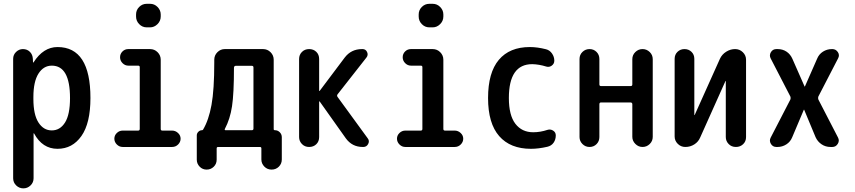

<svg xmlns="http://www.w3.org/2000/svg" viewBox="-20 -780 4540 1019"><path d="M157.2 -264.6V-254.9Q157.2 -171.9 184.1 -129.9Q210.9 -87.9 254.9 -87.9Q298.8 -87.9 325.2 -129.9Q351.6 -171.9 351.6 -259.8Q351.6 -431.6 254.9 -431.6Q210.9 -431.6 184.1 -389.2Q157.2 -346.7 157.2 -264.6ZM49.8 166V-467.8Q49.8 -489.3 65.4 -504.4Q81.1 -519.5 101.6 -519.5Q124 -519.5 138.7 -504.9Q153.3 -490.2 154.3 -467.8L155.3 -448.2H156.2Q158.2 -448.2 158.2 -449.2Q210 -530.3 285.2 -530.3Q460 -530.3 460 -259.8Q460 -126 412.1 -58.1Q364.3 9.8 285.2 9.8Q205.1 9.8 161.1 -71.3Q161.1 -72.3 159.2 -72.3H158.2V166Q158.2 188.5 142.1 204.1Q126 219.7 104 219.7Q82 219.7 65.9 204.1Q49.8 188.5 49.8 166Z M758.8 -759.8H776.4Q799.8 -759.8 816.4 -742.7Q833 -725.6 833 -703.1V-692.4Q833 -668.9 815.9 -651.9Q798.8 -634.8 776.4 -634.8H758.8Q735.4 -634.8 718.8 -651.9Q702.1 -668.9 702.1 -692.4V-703.1Q702.1 -726.6 718.8 -743.2Q735.4 -759.8 758.8 -759.8ZM630.9 0Q613.3 0 600.1 -13.2Q586.9 -26.4 586.9 -43.9Q586.9 -61.5 600.1 -74.2Q613.3 -86.9 630.9 -86.9H712.9Q721.7 -86.9 721.7 -95.7V-423.8Q721.7 -431.6 712.9 -431.6H661.1Q643.6 -431.6 630.4 -444.8Q617.2 -458 617.2 -476.1Q617.2 -494.1 629.9 -506.8Q642.6 -519.5 661.1 -519.5H776.4Q799.8 -519.5 816.4 -502.9Q833 -486.3 833 -462.9V-95.7Q833 -86.9 841.8 -86.9H893.6Q911.1 -86.9 924.8 -74.2Q938.5 -61.5 938.5 -43.9Q938.5 -26.4 925.3 -13.2Q912.1 0 893.6 0Z M1173.8 -96.7Q1169.9 -88.9 1177.7 -88.9H1316.4Q1325.2 -88.9 1325.2 -97.7V-421.9Q1325.2 -430.7 1316.4 -430.7H1231.4Q1222.7 -430.7 1221.7 -420.9Q1221.7 -283.2 1211.4 -215.8Q1201.2 -148.4 1173.8 -96.7ZM1024.4 67.4V-61.5Q1024.4 -72.3 1032.7 -80.6Q1041 -88.9 1051.8 -88.9Q1055.7 -88.9 1057.6 -91.8Q1087.9 -142.6 1102.5 -223.1Q1117.2 -303.7 1117.2 -448.2V-462.9Q1117.2 -486.3 1133.8 -502.9Q1150.4 -519.5 1172.9 -519.5H1376Q1399.4 -519.5 1416 -502.9Q1432.6 -486.3 1432.6 -462.9V-94.7Q1432.6 -88.9 1439.5 -88.9Q1454.1 -88.9 1464.8 -78.1Q1475.6 -67.4 1475.6 -51.8V66.4Q1475.6 88.9 1460 104.5Q1444.3 120.1 1421.4 120.1Q1398.4 120.1 1382.8 104Q1367.2 87.9 1367.2 66.4V7.8Q1367.2 0 1359.4 0H1137.7Q1129.9 0 1129.9 7.8V67.4Q1129.9 89.8 1114.3 105Q1098.6 120.1 1076.7 120.1Q1054.7 120.1 1039.6 104.5Q1024.4 88.9 1024.4 67.4Z M1567.4 -52.7V-466.8Q1567.4 -489.3 1582.5 -504.4Q1597.7 -519.5 1620.6 -519.5Q1643.6 -519.5 1658.7 -504.9Q1673.8 -490.2 1673.8 -466.8V-297.9Q1673.8 -296.9 1674.8 -296.9L1676.8 -297.9L1809.6 -474.6Q1843.8 -519.5 1901.4 -519.5H1904.3Q1920.9 -519.5 1928.2 -503.9Q1935.5 -488.3 1924.8 -474.6L1771.5 -279.3Q1766.6 -272.5 1771.5 -265.6L1931.6 -45.9Q1942.4 -32.2 1934.1 -16.1Q1925.8 0 1908.2 0H1905.3Q1848.6 0 1815.4 -45.9L1676.8 -241.2Q1675.8 -242.2 1674.8 -242.2Q1673.8 -242.2 1673.8 -241.2V-52.7Q1673.8 -29.3 1658.7 -14.6Q1643.6 0 1620.6 0Q1597.7 0 1582.5 -15.6Q1567.4 -31.2 1567.4 -52.7Z M2258.8 -759.8H2276.4Q2299.8 -759.8 2316.4 -742.7Q2333 -725.6 2333 -703.1V-692.4Q2333 -668.9 2315.9 -651.9Q2298.8 -634.8 2276.4 -634.8H2258.8Q2235.4 -634.8 2218.8 -651.9Q2202.1 -668.9 2202.1 -692.4V-703.1Q2202.1 -726.6 2218.8 -743.2Q2235.4 -759.8 2258.8 -759.8ZM2130.9 0Q2113.3 0 2100.1 -13.2Q2086.9 -26.4 2086.9 -43.9Q2086.9 -61.5 2100.1 -74.2Q2113.3 -86.9 2130.9 -86.9H2212.9Q2221.7 -86.9 2221.7 -95.7V-423.8Q2221.7 -431.6 2212.9 -431.6H2161.1Q2143.6 -431.6 2130.4 -444.8Q2117.2 -458 2117.2 -476.1Q2117.2 -494.1 2129.9 -506.8Q2142.6 -519.5 2161.1 -519.5H2276.4Q2299.8 -519.5 2316.4 -502.9Q2333 -486.3 2333 -462.9V-95.7Q2333 -86.9 2341.8 -86.9H2393.6Q2411.1 -86.9 2424.8 -74.2Q2438.5 -61.5 2438.5 -43.9Q2438.5 -26.4 2425.3 -13.2Q2412.1 0 2393.6 0Z M2797.9 9.8Q2688.5 9.8 2629.4 -57.6Q2570.3 -125 2570.3 -259.8Q2570.3 -394.5 2627.4 -462.4Q2684.6 -530.3 2792 -530.3Q2832 -530.3 2877.9 -518.6Q2897.5 -513.7 2909.7 -496.1Q2921.9 -478.5 2921.9 -458Q2921.9 -441.4 2908.2 -431.6Q2894.5 -421.9 2878.9 -426.8Q2841.8 -438.5 2804.7 -439.5Q2680.7 -439.5 2680.7 -259.8Q2680.7 -168 2715.3 -123Q2750 -78.1 2809.6 -78.1Q2847.7 -78.1 2885.7 -90.8Q2901.4 -95.7 2915.5 -86.9Q2929.7 -78.1 2929.7 -61.5Q2929.7 -39.1 2918 -22.5Q2906.2 -5.9 2884.8 -1Q2837.9 9.8 2797.9 9.8Z M3055.7 -52.7V-466.8Q3055.7 -489.3 3071.3 -504.4Q3086.9 -519.5 3108.9 -519.5Q3130.9 -519.5 3146 -504.4Q3161.1 -489.3 3161.1 -466.8V-332Q3161.1 -323.2 3169.9 -323.2H3327.1Q3335.9 -323.2 3335.9 -332V-465.8Q3335.9 -488.3 3352.1 -503.9Q3368.2 -519.5 3390.1 -519.5Q3412.1 -519.5 3428.2 -503.9Q3444.3 -488.3 3444.3 -465.8V-53.7Q3444.3 -31.2 3428.2 -15.6Q3412.1 0 3390.1 0Q3368.2 0 3352.1 -16.1Q3335.9 -32.2 3335.9 -53.7V-226.6Q3335.9 -235.4 3327.1 -236.3H3169.9Q3161.1 -236.3 3161.1 -226.6V-52.7Q3161.1 -30.3 3146 -15.1Q3130.9 0 3108.9 0Q3086.9 0 3071.3 -15.6Q3055.7 -31.2 3055.7 -52.7Z M3617.2 0Q3593.8 0 3577.1 -16.6Q3560.5 -33.2 3560.5 -55.7V-467.8Q3560.5 -490.2 3575.7 -504.9Q3590.8 -519.5 3612.8 -519.5Q3634.8 -519.5 3649.9 -504.9Q3665 -490.2 3665 -467.8V-169.9Q3665 -168.9 3666 -168.9Q3667 -168.9 3667 -169.9L3800.8 -467.8Q3811.5 -491.2 3834 -505.4Q3856.4 -519.5 3880.9 -519.5H3881.8Q3905.3 -519.5 3922.4 -502.9Q3939.5 -486.3 3939.5 -462.9V-52.7Q3939.5 -29.3 3923.8 -14.6Q3908.2 0 3885.7 0Q3862.3 0 3847.2 -15.6Q3832 -31.2 3832 -52.7V-349.6Q3832 -350.6 3831.1 -350.6Q3830.1 -350.6 3830.1 -349.6L3696.3 -50.8Q3686.5 -27.3 3665 -13.7Q3643.6 0 3617.2 0Z M4070.3 -49.8 4174.8 -252Q4177.7 -259.8 4174.8 -267.6L4070.3 -469.7Q4061.5 -486.3 4071.3 -502.9Q4081.1 -519.5 4100.6 -519.5H4107.4Q4133.8 -519.5 4154.3 -505.9Q4174.8 -492.2 4185.5 -467.8L4250 -321.3Q4250 -320.3 4251 -320.3Q4252 -320.3 4252 -321.3L4316.4 -467.8Q4326.2 -492.2 4347.7 -505.9Q4369.1 -519.5 4395.5 -519.5H4397.5Q4416 -519.5 4426.8 -503.4Q4437.5 -487.3 4427.7 -469.7L4323.2 -267.6Q4320.3 -259.8 4323.2 -252L4427.7 -49.8Q4436.5 -33.2 4426.3 -16.6Q4416 0 4397.5 0H4387.7Q4361.3 0 4340.3 -14.2Q4319.3 -28.3 4308.6 -51.8L4248 -197.3Q4248 -198.2 4247.1 -198.2Q4246.1 -198.2 4246.1 -197.3L4184.6 -51.8Q4174.8 -27.3 4153.3 -13.7Q4131.8 0 4106.4 0H4100.6Q4081.1 0 4071.3 -16.6Q4061.5 -33.2 4070.3 -49.8Z"/></svg>

Font: Rounded Mgen+ 1m medium
Style: Regular
Weight: 500
Designer: [Source Han Sans]
Ryoko NISHIZUKA  (kana & ideographs); Paul D. Hunt (Latin, Greek & Cyrillic); Wenlong ZHANG  (bopomofo
Version: Version 1.059.20150602